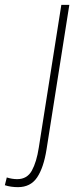

<svg xmlns="http://www.w3.org/2000/svg" viewBox="-152 -552 318 792"><path d="M134 -532 40 64Q28 140 1 180Q-26 220 -78 220Q-92 220 -106 218Q-120 216 -132 212L-124 180Q-102 187 -81 187Q-40 187 -20.5 151.5Q-1 116 8 57L101 -532Z"/></svg>

Font: Georama Condensed ExtraLight
Style: Italic
Weight: 200
Width: 3
Italic angle: -9°
Designer: Jean-Baptiste Levee
Foundry: Production Type
Version: Version 1.000